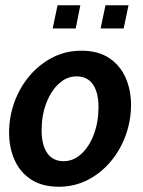

<svg xmlns="http://www.w3.org/2000/svg" viewBox="-20 -699 544 729"><path d="M203.5 10Q140 10 98 -17.5Q56 -45 35.2 -91.8Q14.5 -138.5 14.5 -195Q14.5 -256 35 -312Q55.5 -368 92.8 -411.8Q130 -455.5 180 -481Q230 -506.5 289 -506.5Q352.5 -506.5 394.2 -478.8Q436 -451 456.8 -404.2Q477.5 -357.5 477.5 -301Q477.5 -240.5 457 -184.5Q436.5 -128.5 399.5 -84.8Q362.5 -41 312.5 -15.5Q262.5 10 203.5 10ZM221.5 -87Q259 -87 289 -114.8Q319 -142.5 336.5 -189.2Q354 -236 354 -292.5Q354 -347.5 333 -378.2Q312 -409 270.5 -409Q234 -409 204 -381.8Q174 -354.5 156 -308Q138 -261.5 138 -204.5Q138 -149 159.2 -118Q180.5 -87 221.5 -87ZM180 -591 198.5 -679H285L267.5 -591ZM362 -591 380.5 -679H468L449.5 -591Z"/></svg>

Font: Cabin Condensed
Style: Bold Italic
Weight: 700
Width: 3
Italic angle: -10°
Designer: Pablo Impallari
Foundry: Pablo Impallari. http://www.impallari.com Igino Marini. http://www.ikern.com
Version: Version 3.001; ttfautohint (v1.8.3)